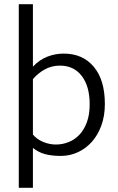

<svg xmlns="http://www.w3.org/2000/svg" viewBox="-20 -730 557 910"><path d="M477 -237Q477 -181 460.5 -135.5Q444 -90 415.5 -58Q387 -26 349 -8.5Q311 9 268 9Q225 9 193.5 0.5Q162 -8 136 -29V160H69V-710H136V-414Q167 -447 204.5 -461.5Q242 -476 282 -476Q372 -476 424.5 -413.5Q477 -351 477 -237ZM405 -236Q405 -321 367.5 -370Q330 -419 264 -419Q226 -419 194 -402Q162 -385 136 -355V-92Q156 -69 185.5 -57Q215 -45 245 -45Q276 -45 305 -56.5Q334 -68 356 -91Q378 -114 391.5 -150Q405 -186 405 -236Z"/></svg>

Font: Ek Mukta Light
Style: Regular
Weight: 300
Designer: Girish Dalvi and Yashodeep Gholap
Foundry: Ek Type
Version: Version 2.538;PS 1.002;hotconv 16.6.51;makeotf.lib2.5.65220;